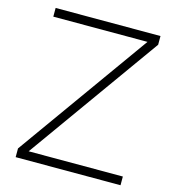

<svg xmlns="http://www.w3.org/2000/svg" viewBox="-108 -807 797 895"><g transform="rotate(15 290.5 -360.0)"><path d="M50 0V-42L504.5 -678H50V-720H556V-678L101.5 -42H556V0Z"/></g></svg>

Font: Vela Sans ExtLt
Style: Regular
Weight: 200
Designer: Principal design: Mikhail Sharanda - project Manrope.
Design modification: Ravid Balaliev
Foundry: Mikhail Sharanda
Version: Version 1.001